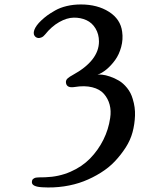

<svg xmlns="http://www.w3.org/2000/svg" viewBox="-20 -750 740 861"><path d="M423.8 -564Q423.8 -596.7 408.4 -622.3Q393.1 -647.9 367.2 -659.7Q341.3 -671.4 310.5 -670.9Q279.8 -670.4 245.4 -650.9Q210.9 -631.3 182.1 -595.2Q174.8 -585.9 166 -582.3Q157.2 -578.6 150.9 -579.6Q144.5 -580.6 140.1 -584Q126.5 -595.2 133.8 -615.5Q141.1 -635.7 165 -658.2Q179.2 -671.4 192.1 -680.9Q205.1 -690.4 227.3 -703.1Q249.5 -715.8 279.3 -722.9Q309.1 -730 342.8 -730Q417 -730 468.8 -697Q520.5 -664.1 527.8 -607.9Q532.7 -573.2 523.4 -539.3Q514.2 -505.4 496.3 -480.7Q478.5 -456.1 457.5 -438.7Q436.5 -421.4 417 -415Q423.8 -416.5 438.5 -415Q453.1 -413.6 473.4 -406.7Q493.7 -399.9 513.2 -388.4Q532.7 -377 550 -355.5Q567.4 -334 575.2 -306.2Q586.9 -268.6 585.4 -231Q584 -193.4 574.5 -157.5Q564.9 -121.6 543.7 -88.6Q522.5 -55.7 495.6 -27.1Q468.8 1.5 432.1 24.4Q395.5 47.4 355.2 63Q314.9 78.6 267.3 85.7Q219.7 92.8 169.9 89.8Q124 87.4 123 67.9Q123 62.5 124.3 58.6Q125.5 54.7 128.9 52.2Q132.3 49.8 135.3 48.3Q138.2 46.9 145 46.1Q151.9 45.4 156 45.4Q160.2 45.4 169.2 45.2Q178.2 44.9 183.1 44.9Q243.7 43 295.9 20.3Q348.1 -2.4 384.3 -39.6Q420.4 -76.7 443.6 -123.3Q466.8 -169.9 474.1 -221.2Q479 -252.9 471.7 -280.5Q464.4 -308.1 446 -329.1Q427.7 -350.1 393.8 -358.6Q359.9 -367.2 314.9 -359.9Q279.8 -354 275.9 -377.9Q274.9 -384.3 276.9 -389.6Q278.8 -395 284.7 -399.7Q290.5 -404.3 293.9 -406.5Q297.4 -408.7 305.2 -413.1Q423.8 -478 423.8 -564Z"/></svg>

Font: Director
Style: Regular
Weight: 400
Designer: Ange Degheest & May Jolivet & Justine Herbel
Foundry: Velvetyne Type Foundry
Version: Version 1.000;FEAKit 1.0